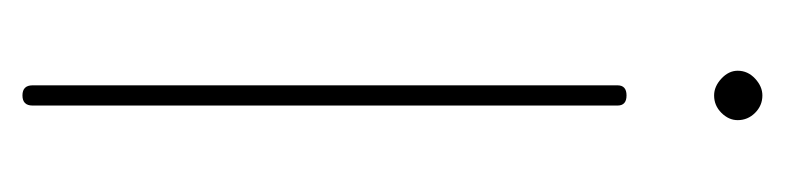

<svg xmlns="http://www.w3.org/2000/svg" viewBox="-284 -362 699 171"><g transform="rotate(90 65.5 -276.5)"><path d="M56 44V-477Q56 -485 65 -485Q74 -485 74 -477V44Q74 53 65 53Q56 53 56 44ZM65 -606Q74 -606 80.5 -599.5Q87 -593 87 -584Q87 -576 80.5 -569.5Q74 -563 65 -563Q57 -563 50 -569.5Q43 -576 43 -584Q43 -593 50 -599.5Q57 -606 65 -606Z"/></g></svg>

Font: Libertine Sup Thin
Style: Regular
Weight: 100
Designer: Bastien Sozeau
Foundry: NBR — Bastien Sozeau
Version: Version 2.003; ttfautohint (v1.8.4.7-5d5b);gftools[0.9.33]